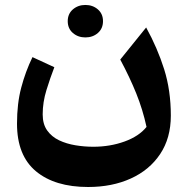

<svg xmlns="http://www.w3.org/2000/svg" viewBox="-20 -496 754 771"><path d="M568.4 13.7Q553.2 -56.2 527.3 -120.4Q501.5 -184.6 462.9 -256.8L566.9 -385.7Q612.3 -303.2 639.2 -218Q666 -132.8 666 -31.7Q666 58.6 623 122.8Q580.1 187 505.1 220.9Q430.2 254.9 334 254.9Q200.2 254.9 124.3 191.7Q48.3 128.4 48.3 0.5Q48.3 -80.1 65.2 -144Q82 -208 110.4 -266.6L198.2 -226.1Q181.6 -183.1 166.5 -134.3Q151.4 -85.4 151.4 -36.6Q151.4 2.4 169.4 27.8Q187.5 53.2 217.3 67.4Q247.1 81.5 283 87.4Q318.8 93.3 354.5 93.3Q421.9 93.3 480 72.3Q538.1 51.3 568.4 13.7ZM252 -411.1Q252 -440.4 272.7 -458.3Q293.5 -476.1 322.8 -476.1Q352.5 -476.1 373 -458.3Q393.6 -440.4 393.6 -411.1Q393.6 -381.3 373 -363.5Q352.5 -345.7 322.8 -345.7Q293.5 -345.7 272.7 -363.5Q252 -381.3 252 -411.1Z"/></svg>

Font: Pinar DS4-SemiBold
Style: Regular
Weight: 600
Designer: Amin Abedi
Version: Version 2.000